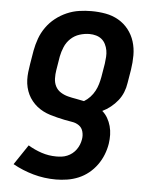

<svg xmlns="http://www.w3.org/2000/svg" viewBox="-53 -574 707 844"><g transform="rotate(5 300.0 -152.5)"><path d="M225 223Q173 223 125 209.5Q77 196 34 172L93 84Q121 101 152.5 111.5Q184 122 218 122Q230 122 242 120.5Q254 119 266 114Q278 109 288 101Q298 93 305.5 82.5Q313 72 317.5 60.5Q322 49 324 37Q327 20 322.5 3Q318 -14 304.5 -23.5Q291 -33 274 -35.5Q257 -38 240.5 -41.5Q224 -45 207.5 -49Q191 -53 175 -58Q159 -63 144.5 -70.5Q130 -78 117.5 -88Q105 -98 94.5 -111Q84 -124 77 -138.5Q70 -153 66 -169.5Q62 -186 61.5 -203Q61 -220 63 -237.5Q65 -255 68 -273L78 -333Q83 -360 92.5 -386.5Q102 -413 119 -437Q136 -461 159 -479Q182 -497 208.5 -508.5Q235 -520 262.5 -524Q290 -528 317 -528Q349 -528 379.5 -522.5Q410 -517 436 -502Q462 -487 480.5 -463.5Q499 -440 508 -411Q517 -382 517 -350.5Q517 -319 512 -287L502 -227Q499 -206 491 -186Q483 -166 469.5 -149Q456 -132 438.5 -118Q421 -104 402 -95Q416 -83 425.5 -66.5Q435 -50 440 -31.5Q445 -13 445.5 6.5Q446 26 443 46Q439 71 429.5 95Q420 119 404.5 140.5Q389 162 368.5 178.5Q348 195 324 205Q300 215 274.5 219Q249 223 225 223ZM318 -131Q333 -140 345 -153Q357 -166 365 -181Q373 -196 377.5 -211.5Q382 -227 385 -243L395 -303Q397 -318 398 -333Q399 -348 396.5 -362Q394 -376 387.5 -389Q381 -402 370.5 -410.5Q360 -419 346 -423Q332 -427 317 -427Q295 -427 273 -420Q251 -413 234 -397Q217 -381 208 -359.5Q199 -338 195 -317L185 -256Q182 -238 182.5 -219Q183 -200 191 -184.5Q199 -169 214 -159.5Q229 -150 246.5 -145.5Q264 -141 282.5 -138Q301 -135 318 -131Z"/></g></svg>

Font: Iosevka Etoile Oblique
Style: Bold
Weight: 700
Italic angle: -9°
Designer: Belleve Invis
Foundry: Belleve Invis
Version: Version 15.5.2; ttfautohint (v1.8.4)